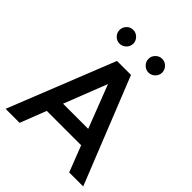

<svg xmlns="http://www.w3.org/2000/svg" viewBox="-247 -1050 1193 1193"><g transform="rotate(45 349.5 -454.0)"><path d="M9 0 288 -700H411L691 0H568L501 -172H199L132 0ZM239 -275H460L350 -559ZM477 -787Q453 -787 435 -805Q417 -823 417 -847Q417 -872 435 -890Q453 -908 477 -908Q502 -908 520 -890Q538 -872 538 -847Q538 -823 520 -805Q502 -787 477 -787ZM223 -787Q198 -787 180.5 -805Q163 -823 163 -847Q163 -872 180.5 -890Q198 -908 223 -908Q248 -908 266 -890Q284 -872 284 -847Q284 -823 266 -805Q248 -787 223 -787Z"/></g></svg>

Font: Figtree SemiBold
Style: Regular
Weight: 600
Designer: Erik Kennedy
Foundry: Erik Kennedy
Version: Version 2.001; ttfautohint (v1.8.4.7-5d5b);gftools[0.9.27]